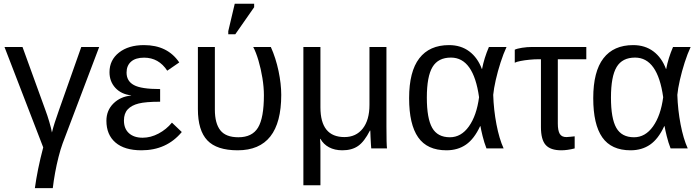

<svg xmlns="http://www.w3.org/2000/svg" viewBox="-20 -773 3646 1000"><path d="M306.2 -25.9Q295.4 3.4 285.2 43.5Q274.9 83.5 267.1 126.2Q259.3 168.9 254.9 207H161.6Q168 160.2 178.7 106.9Q189.5 53.7 205.1 -5.4L3.4 -528.3H97.2L216.8 -198.7Q226.6 -172.9 236.8 -138.2Q247.1 -103.5 250.5 -83Q255.9 -105.5 264.9 -134Q273.9 -162.6 286.6 -197.8L403.3 -528.3H496.6Z M722.7 -55.7Q765.1 -55.7 805.9 -77.4Q846.7 -99.1 875.5 -134.3L926.8 -85.4Q847.7 9.8 716.8 9.8Q628.4 9.8 581.3 -30.8Q534.2 -71.3 534.2 -144Q534.2 -197.8 570.6 -233.9Q606.9 -270 663.1 -275.4V-276.4Q611.3 -282.2 580.8 -315.4Q550.3 -348.6 550.3 -397Q550.3 -460.4 599.9 -499.3Q649.4 -538.1 730 -538.1Q852.5 -538.1 913.6 -447.8L851.1 -404.8Q806.6 -472.7 730.5 -472.7Q686 -472.7 662.6 -451.9Q639.2 -431.2 639.2 -395Q639.2 -350.6 677.2 -330.1Q714.8 -309.1 814 -309.1V-243.2Q738.8 -243.2 702.1 -233.9Q665 -224.6 645.3 -203.4Q625.5 -182.1 625.5 -145.5Q625.5 -103 651.6 -79.3Q677.7 -55.7 722.7 -55.7Z M1444.8 -278.8Q1444.8 9.8 1217.8 9.8Q1108.9 9.8 1059.8 -42Q1010.7 -93.8 1010.7 -204.6V-528.3H1099.1V-201.7Q1099.1 -130.4 1127.7 -94.2Q1156.2 -58.1 1221.7 -58.1Q1293.5 -58.1 1324 -108.6Q1354.5 -159.2 1354.5 -276.9Q1354.5 -318.8 1346.7 -366.7Q1338.9 -414.6 1326.2 -457.8Q1313.5 -501 1298.8 -528.3H1390.6Q1416.5 -470.7 1430.7 -403.3Q1444.8 -335.9 1444.8 -278.8ZM1303.7 -735.4 1205.6 -594.7H1168.9V-610.8L1202.6 -753.4H1303.7Z M1913.6 0Q1913.1 -3.9 1911.9 -21.5Q1910.6 -39.1 1909.9 -59.6Q1909.2 -80.1 1908.7 -92.8H1906.7Q1877.4 -35.2 1845 -12.7Q1812.5 9.8 1763.2 9.8Q1723.1 9.8 1693.8 -5.9Q1664.6 -21.5 1648.9 -49.8H1647Q1647.9 -39.1 1648.4 -24.4Q1648.9 -9.8 1648.9 9.8V191.9H1560.1V-528.3H1648.9V-213.9Q1648.9 -59.1 1773.9 -59.1Q1834.5 -59.1 1869.4 -103.5Q1904.3 -147.9 1904.3 -227.1V-528.3H1992.7V-113.8Q1992.7 -20.5 1995.6 0Z M2480.5 -115.7Q2449.7 -49.3 2407 -19.8Q2364.3 9.8 2305.2 9.8Q2205.1 9.8 2158 -57.6Q2110.8 -125 2110.8 -261.7Q2110.8 -400.4 2163.8 -469.2Q2216.8 -538.1 2318.8 -538.1Q2380.4 -538.1 2424.1 -505.4Q2467.8 -472.7 2489.7 -413.6H2490.7Q2501.5 -470.2 2526.4 -528.3H2618.2Q2602.1 -494.1 2587.2 -447.8Q2572.3 -401.4 2562 -356.2Q2551.8 -311 2548.8 -278.8Q2551.3 -200.7 2565.7 -125.5Q2580.1 -50.3 2603 0H2513.7Q2502 -29.8 2493.4 -64.7Q2484.9 -99.6 2482.4 -115.7ZM2203.1 -264.6Q2203.1 -156.2 2231 -107.2Q2258.8 -58.1 2323.2 -58.1Q2381.8 -58.1 2422.1 -114.5Q2462.4 -170.9 2475.1 -266.6Q2446.3 -473.1 2328.6 -473.1Q2262.2 -473.1 2232.7 -424.1Q2203.1 -375 2203.1 -264.6Z M2784.2 -464.4Q2762.7 -464.4 2737.3 -461.9Q2711.9 -459.5 2690.9 -455.3Q2669.9 -451.2 2661.1 -446.3V-514.2Q2672.9 -520 2699 -524.2Q2725.1 -528.3 2750.5 -528.3H3033.7V-464.4H2885.3V-129.9Q2885.3 -92.8 2895.5 -75.7Q2905.8 -58.6 2931.2 -59.1Q2941.9 -59.6 2952.1 -60.8Q2962.4 -62 2973.1 -63V0Q2935.1 9.8 2903.3 9.8Q2847.2 9.8 2822.3 -17.8Q2797.4 -45.4 2797.4 -110.8V-464.4Z M3439.5 -115.7Q3408.7 -49.3 3366 -19.8Q3323.2 9.8 3264.2 9.8Q3164.1 9.8 3116.9 -57.6Q3069.8 -125 3069.8 -261.7Q3069.8 -400.4 3122.8 -469.2Q3175.8 -538.1 3277.8 -538.1Q3339.4 -538.1 3383.1 -505.4Q3426.8 -472.7 3448.7 -413.6H3449.7Q3460.4 -470.2 3485.4 -528.3H3577.1Q3561 -494.1 3546.1 -447.8Q3531.2 -401.4 3521 -356.2Q3510.7 -311 3507.8 -278.8Q3510.3 -200.7 3524.7 -125.5Q3539.1 -50.3 3562 0H3472.7Q3460.9 -29.8 3452.4 -64.7Q3443.8 -99.6 3441.4 -115.7ZM3162.1 -264.6Q3162.1 -156.2 3189.9 -107.2Q3217.8 -58.1 3282.2 -58.1Q3340.8 -58.1 3381.1 -114.5Q3421.4 -170.9 3434.1 -266.6Q3405.3 -473.1 3287.6 -473.1Q3221.2 -473.1 3191.7 -424.1Q3162.1 -375 3162.1 -264.6Z"/></svg>

Font: Arimo
Style: Regular
Weight: 400
Designer: Steve Matteson
Foundry: Monotype Imaging Inc.
Version: Version 1.33